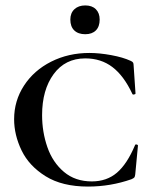

<svg xmlns="http://www.w3.org/2000/svg" viewBox="-20 -675 573 707"><path d="M461 -451Q468 -448 470 -444.5Q472 -441 472 -434L479 -331Q479 -328 473.5 -327Q468 -326 467 -330Q436 -396 394 -428Q352 -460 294 -460Q220 -460 177.5 -402Q135 -344 135 -251Q135 -189 154.5 -133Q174 -77 215.5 -42Q257 -7 318 -7Q373 -7 410.5 -39Q448 -71 477 -140Q478 -144 483 -143Q488 -142 488 -139L478 -33Q477 -25 475 -22Q473 -19 464 -15Q387 12 304 12Q209 12 148 -26Q87 -64 59.5 -121Q32 -178 32 -236Q32 -304 68.5 -360Q105 -416 168.5 -448Q232 -480 309 -480Q346 -480 389.5 -472Q433 -464 461 -451ZM239 -603Q239 -627 254 -641Q269 -655 294 -655Q319 -655 333 -641Q347 -627 347 -603Q347 -577 333 -563Q319 -549 294 -549Q268 -549 253.5 -563Q239 -577 239 -603Z"/></svg>

Font: Cormorant SC SemiBold
Style: Regular
Weight: 600
Designer: Christian Thalmann (Catharsis Fonts)
Foundry: Catharsis Fonts
Version: Version 4.000